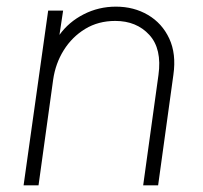

<svg xmlns="http://www.w3.org/2000/svg" viewBox="-20 -558 610 578"><path d="M51 0 125 -526H170L159 -453Q187 -492 232 -515Q277 -538 329 -538Q383 -538 425.5 -513Q468 -488 489.5 -442Q511 -396 502 -333L456 0H411L457 -332Q468 -411 429.5 -453Q391 -495 327 -495Q276 -495 236.5 -471Q197 -447 172 -407Q147 -367 140 -318L96 0Z"/></svg>

Font: Plus Jakarta Sans ExtraLight
Style: Italic
Weight: 200
Italic angle: -8°
Designer: Gumpita Rahayu
Foundry: Tokotype
Version: Version 2.071; ttfautohint (v1.8.4.7-5d5b);gftools[0.9.29]